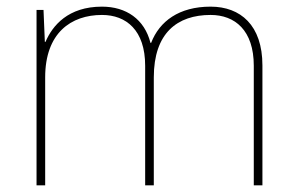

<svg xmlns="http://www.w3.org/2000/svg" viewBox="-20 -558 892 578"><path d="M614 -538C519 -538 460 -494 435 -429H433C415 -500 360 -538 287 -538C185 -538 138 -481 117 -432H115L111 -528H90V0H116V-325C116 -459 194 -513 287 -513C360 -513 417 -467 417 -360V0H443V-325C443 -459 514 -513 614 -513C687 -513 744 -467 744 -360V0H770V-361C770 -482 704 -538 614 -538Z"/></svg>

Font: Noto Sans Arabic Thin
Style: Regular
Weight: 100
Designer: Monotype Design Team, Nadine Chahine, Nizar Qandah and Khaled Hosny
Foundry: Monotype Imaging Inc.
Version: Version 2.012